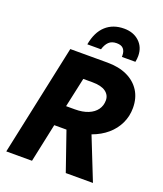

<svg xmlns="http://www.w3.org/2000/svg" viewBox="-162 -1016 955 1122"><g transform="rotate(20 315.5 -455.0)"><path d="M12 0 159 -690H390Q461 -690 512.5 -666Q564 -642 592.5 -597.5Q621 -553 621 -491Q621 -440 600 -395.5Q579 -351 540 -317.5Q501 -284 446 -264L551 0H382L299 -240Q294 -240 288.5 -240Q283 -240 278 -240H223L172 0ZM250 -368H305Q353 -368 387 -382Q421 -396 439 -421Q457 -446 457 -479Q457 -512 429.5 -532Q402 -552 346 -552H290ZM546 -787Q546 -778 545 -769Q544 -760 542 -750H458Q458 -752 458 -754.5Q458 -757 458 -759Q458 -785 445 -800Q432 -815 403 -815Q372 -815 354.5 -798Q337 -781 328 -750H243Q257 -829 301.5 -869.5Q346 -910 415 -910Q473 -910 509.5 -876Q546 -842 546 -787Z"/></g></svg>

Font: Radio Canada
Style: Italic
Weight: 400
Italic angle: -12°
Designer: Charles Daoud, Etienne Aubert Bonn, Alexandre Saumier Demers, Jacques Le Bailly
Foundry: Radio-Canada
Version: Version 2.104;gftools[0.9.28.dev5+ged2979d]